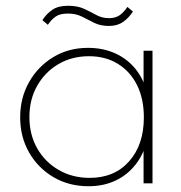

<svg xmlns="http://www.w3.org/2000/svg" viewBox="-20 -636 629 666"><path d="M287 10Q219 10 165.5 -21.5Q112 -53 81 -107Q50 -161 50 -229Q50 -297 81 -351.5Q112 -406 165 -438Q218 -470 285 -470Q338 -470 380.5 -450.5Q423 -431 451.5 -395Q480 -359 491 -309V-152Q479 -102 450.5 -65.5Q422 -29 380.5 -9.5Q339 10 287 10ZM291 -19Q377 -19 428 -76.5Q479 -134 479 -229Q479 -293 455.5 -340.5Q432 -388 389 -414.5Q346 -441 289 -441Q229 -441 182.5 -413.5Q136 -386 109 -338.5Q82 -291 82 -230Q82 -169 109 -121.5Q136 -74 183.5 -46.5Q231 -19 291 -19ZM478 0V-123L487 -237L478 -348V-460H509V0ZM358 -546Q328 -546 306.5 -557Q285 -568 264 -578.5Q243 -589 216 -589Q188 -589 173 -578.5Q158 -568 146 -550L127 -566Q141 -588 161.5 -602Q182 -616 216 -616Q249 -616 271.5 -605.5Q294 -595 314 -584Q334 -573 358 -573Q381 -573 395.5 -583.5Q410 -594 422 -612L441 -596Q427 -574 407 -560Q387 -546 358 -546Z"/></svg>

Font: Outfit Thin
Style: Regular
Weight: 100
Designer: Rodrigo Fuenzalida
Foundry: fragTYPE
Version: Version 1.000